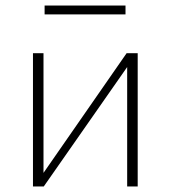

<svg xmlns="http://www.w3.org/2000/svg" viewBox="-20 -673 616 693"><path d="M141 -621V-653H433V-621ZM99 0V-481H137V-49L437 -481H477V0H439V-431L138 0Z"/></svg>

Font: Cantarell Light
Style: Regular
Weight: 300
Designer: Dave Crossland, Nikolaus Waxweiler, Florian Fecher, Jacques Le Bailly, Eben Sorkin, Alexei Vanyashin, Alexios Zavras, Em
Version: Version 0.303